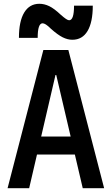

<svg xmlns="http://www.w3.org/2000/svg" viewBox="-20 -994 590 1014"><path d="M20 0 209 -730H341L530 0H417L277 -598H273L134 0ZM126 -178V-273H424V-178ZM362 -784Q337 -784 311 -797Q285 -810 249 -842Q233 -858 222.5 -864.5Q212 -871 205 -871Q192 -871 185.5 -852Q179 -833 179 -794H80Q80 -882 108 -928Q136 -974 188 -974Q214 -974 240 -961.5Q266 -949 301 -916Q318 -901 328.5 -894Q339 -887 345 -887Q358 -887 364.5 -906Q371 -925 371 -964H470Q470 -877 442.5 -830.5Q415 -784 362 -784Z"/></svg>

Font: M PLUS Code Latin SemiExpanded Medium
Style: Regular
Weight: 500
Width: 6
Designer: Coji Morishita
Foundry: UNDERFOREST DESIGN
Version: Version 1.002; ttfautohint (v1.8.3)